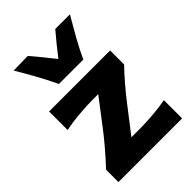

<svg xmlns="http://www.w3.org/2000/svg" viewBox="-226 -871 968 968"><g transform="rotate(-45 258.0 -386.5)"><path d="M31.5 0V-88Q71.5 -131 107.2 -173Q143 -215 172 -253.5L273 -385.5H228Q192.5 -385.5 138.2 -381Q84 -376.5 36 -366.5V-499H471V-399Q442.5 -370 406 -327.5Q369.5 -285 339.5 -245.5L237.5 -113.5H300.5Q336 -113.5 388.8 -117.5Q441.5 -121.5 485.5 -130V0ZM169 -562Q144.5 -614 115.5 -666.5Q86.5 -719 55.5 -771L158 -773Q208.5 -714 256 -652.5Q301.5 -712 352 -771H456.5Q425.5 -718.5 396.2 -666.2Q367 -614 343 -562Z"/></g></svg>

Font: Commissioner Flair
Style: Bold
Weight: 700
Designer: Kostas Bartsokas
Foundry: Kostas Bartsokas
Version: Version 1.000; ttfautohint (v1.8.3)